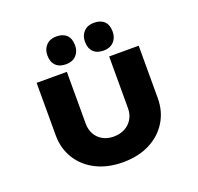

<svg xmlns="http://www.w3.org/2000/svg" viewBox="-158 -1122 1343 1301"><g transform="rotate(-20 513.5 -472.0)"><path d="M514 6Q404 6 321 -36Q238 -78 192 -152.5Q146 -227 146 -322V-700H364V-327Q364 -283 383 -249.5Q402 -216 436 -197.5Q470 -179 513 -179Q559 -179 594 -197.5Q629 -216 649 -249.5Q669 -283 669 -327V-700H882V-322Q882 -227 836 -152.5Q790 -78 707.5 -36Q625 6 514 6ZM649 -750Q601 -750 575 -776Q549 -802 549 -850Q549 -894 576 -922Q603 -950 649 -950Q697 -950 723 -924.5Q749 -899 749 -850Q749 -806 722 -778Q695 -750 649 -750ZM378 -750Q330 -750 304 -776Q278 -802 278 -850Q278 -894 305 -922Q332 -950 378 -950Q426 -950 452 -924.5Q478 -899 478 -850Q478 -806 451 -778Q424 -750 378 -750Z"/></g></svg>

Font: Lexend Tera Black
Style: Regular
Weight: 900
Version: Version 1.007